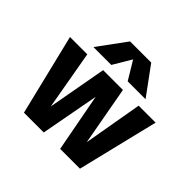

<svg xmlns="http://www.w3.org/2000/svg" viewBox="-180 -967 1172 1172"><g transform="rotate(45 406.0 -381.0)"><path d="M408.2 -699.2 337.9 -581.1H183.6L317.4 -763.7H500L633.8 -581.1H479.5ZM408.2 -376 337.9 2H167L39.1 -523.4H188.5L255.9 -140.6L325.2 -523.4H496.1L565.4 -141.6L631.8 -523.4H778.3L650.4 2H479.5Z"/></g></svg>

Font: Nasu
Style: Bold
Weight: 700
Designer: Ryoko NISHIZUKA (kana &amp; ideographs); Paul D. Hunt (Latin, Greek &amp; Cyrillic); Wenlong ZHANG (bopomofo); Sandoll C
Version: Version 2014.1215